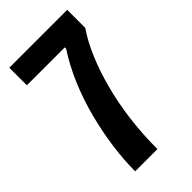

<svg xmlns="http://www.w3.org/2000/svg" viewBox="-208 -720 781 781"><g transform="rotate(-45 182.0 -330.0)"><path d="M78 0Q78 -65 88 -137.5Q98 -210 117 -283Q136 -356 165 -424.5Q194 -493 232 -551V-559H14V-660H347V-556Q317 -513 291.5 -453.5Q266 -394 246.5 -322Q227 -250 216.5 -168.5Q206 -87 206 0Z"/></g></svg>

Font: Bricolage Grotesque Condensed SemiBold
Style: Regular
Weight: 600
Width: 3
Designer: Mathieu Triay
Foundry: Atelier Triay
Version: Version 1.000;gftools[0.9.30]